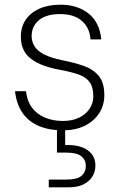

<svg xmlns="http://www.w3.org/2000/svg" viewBox="-20 -544 518 819"><path d="M247 12Q190 12 146 -6.5Q102 -25 76 -62.5Q50 -100 44 -155H91Q95 -114 116 -85.5Q137 -57 171.5 -42.5Q206 -28 248 -28Q288 -28 317 -42Q346 -56 362 -80Q378 -104 378 -133Q378 -172 362.5 -193.5Q347 -215 316 -226Q285 -237 237 -246Q197 -253 166 -264.5Q135 -276 113 -292.5Q91 -309 80 -332.5Q69 -356 69 -388Q69 -429 89.5 -459.5Q110 -490 148 -507Q186 -524 238 -524Q310 -524 357.5 -486.5Q405 -449 412 -376H366Q363 -425 329.5 -454.5Q296 -484 237 -484Q177 -484 146 -458Q115 -432 115 -390Q115 -367 127 -347Q139 -327 168 -312Q197 -297 246 -287Q297 -277 337 -263Q377 -249 401 -220.5Q425 -192 425 -138Q425 -95 403 -61Q381 -27 341.5 -7.5Q302 12 247 12ZM188 255V222H263Q308 222 327 206.5Q346 191 346 163Q346 138 327 122.5Q308 107 263 107H223V-7H258V75Q299 73 328 83.5Q357 94 372 114Q387 134 387 162Q387 189 373.5 210Q360 231 335 243Q310 255 274 255Z"/></svg>

Font: DM Sans 12pt ExtraLight
Style: Regular
Weight: 250
Version: Version 4.004;gftools[0.9.30]